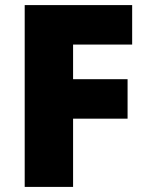

<svg xmlns="http://www.w3.org/2000/svg" viewBox="-20 -734 579 754"><path d="M267 0V-268H481V-423H267V-559H499V-714H77V0Z"/></svg>

Font: Noto Sans Lao UI Blk
Style: Regular
Weight: 900
Designer: Monotype Design Team
Foundry: Monotype Imaging Inc.
Version: Version 2.000